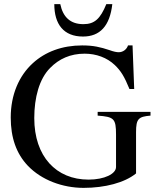

<svg xmlns="http://www.w3.org/2000/svg" viewBox="-20 -896 762 930"><path d="M495 -876C466 -805 438 -779 384 -779C321 -779 285 -813 272 -876H243C243 -779 288 -719 382 -719C464 -719 512 -770 524 -876ZM709 -354H453V-336C532 -330 542 -322 542 -244V-87C542 -54 486 -26 409 -26C252 -26 146 -138 146 -324C146 -423 170 -514 223 -567C266 -611 321 -636 390 -636C446 -636 498 -617 536 -581C566 -552 582 -526 607 -465H630L622 -676H600C594 -657 576 -643 555 -643C545 -643 530 -646 511 -653C466 -668 432 -676 378 -676C281 -676 199 -645 139 -590C72 -529 32 -437 32 -327C32 -229 59 -152 115 -93C181 -24 283 14 385 14C488 14 584 -11 639 -56V-256C639 -321 651 -331 709 -336Z"/></svg>

Font: STIXGeneral
Style: Regular
Weight: 400
Designer: MicroPress Inc., with final additions and corrections provided by Coen Hoffman, Elsevier (retired)
Version: Version 1.1.0